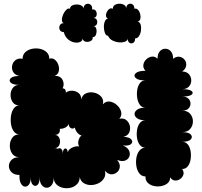

<svg xmlns="http://www.w3.org/2000/svg" viewBox="-20 -987 1088 1036"><path d="M85 -43Q57 -43 42.5 -57.5Q28 -72 28 -91Q28 -110 42.5 -124.5Q57 -139 85 -139Q59 -139 46 -157.5Q33 -176 33 -200.5Q33 -225 46 -243.5Q59 -262 85 -262Q66 -262 54.5 -278Q43 -294 39.5 -317Q36 -340 39.5 -363Q43 -386 54.5 -402Q66 -418 85 -418Q61 -418 49 -435Q37 -452 37 -474Q37 -496 49 -512.5Q61 -529 85 -529Q50 -529 38 -541Q26 -553 38 -565Q50 -577 85 -577Q61 -582 51.5 -598Q42 -614 45.5 -632.5Q49 -651 63.5 -662.5Q78 -674 102 -670Q102 -692 116.5 -705.5Q131 -719 152.5 -723.5Q174 -728 195.5 -723.5Q217 -719 231.5 -705.5Q246 -692 246 -670Q263 -676 276.5 -664.5Q290 -653 295.5 -635Q301 -617 296.5 -600.5Q292 -584 275 -578Q307 -578 318 -555Q329 -532 318 -511Q337 -508 335 -487Q349 -498 369 -497.5Q389 -497 404 -485Q419 -473 418 -450Q424 -475 444.5 -483.5Q465 -492 488 -487Q511 -482 526 -465.5Q541 -449 535 -424Q551 -442 572 -439Q593 -436 610.5 -420.5Q628 -405 633.5 -384.5Q639 -364 624 -346Q647 -351 661.5 -339Q676 -327 680.5 -308Q685 -289 677 -271.5Q669 -254 646 -249Q679 -247 689 -234Q699 -221 687.5 -210Q676 -199 643 -202Q668 -192 676 -175Q684 -158 678 -142.5Q672 -127 655 -120.5Q638 -114 612 -124Q628 -105 626.5 -87Q625 -69 611.5 -57.5Q598 -46 580 -46.5Q562 -47 546 -66Q552 -43 541.5 -25.5Q531 -8 512 1.5Q493 11 472 11.5Q451 12 433.5 2Q416 -8 410 -31Q410 -8 396 6.5Q382 21 361.5 26Q341 31 320 26.5Q299 22 284.5 8Q270 -6 270 -30Q270 -2 258.5 12Q247 26 232 26Q217 26 205.5 12Q194 -2 194 -30Q194 1 182 11Q170 21 158 11Q146 1 146 -30Q146 -4 136.5 8.5Q127 21 114.5 20Q102 19 93 3.5Q84 -12 85 -43ZM765 -35Q745 -35 732.5 -50.5Q720 -66 716 -89.5Q712 -113 716 -136Q720 -159 732.5 -174.5Q745 -190 765 -190Q746 -190 734.5 -205Q723 -220 719.5 -242Q716 -264 719.5 -286Q723 -308 734.5 -323Q746 -338 765 -338Q735 -338 720.5 -348.5Q706 -359 706 -372Q706 -385 720.5 -395.5Q735 -406 765 -406Q746 -406 735 -421Q724 -436 720.5 -458Q717 -480 720.5 -502Q724 -524 735 -538.5Q746 -553 765 -553Q726 -553 712.5 -566Q699 -579 712.5 -592Q726 -605 765 -605Q751 -620 753.5 -637Q756 -654 769 -666.5Q782 -679 799 -681.5Q816 -684 830 -670Q830 -697 842.5 -710.5Q855 -724 872 -724Q889 -724 901.5 -710.5Q914 -697 914 -670Q933 -684 950 -680.5Q967 -677 977 -663.5Q987 -650 984.5 -632.5Q982 -615 963 -601Q987 -601 999.5 -586.5Q1012 -572 1012 -553Q1012 -534 999.5 -520Q987 -506 963 -506Q1001 -506 1013.5 -496Q1026 -486 1013.5 -476Q1001 -466 963 -466Q986 -466 997 -454.5Q1008 -443 1008 -428Q1008 -413 997 -401.5Q986 -390 963 -390Q992 -390 1006.5 -372.5Q1021 -355 1021 -332Q1021 -309 1006.5 -291.5Q992 -274 963 -274Q998 -274 1009.5 -261Q1021 -248 1009.5 -235Q998 -222 963 -222Q982 -222 993.5 -207.5Q1005 -193 1008.5 -171Q1012 -149 1008.5 -127Q1005 -105 993.5 -90Q982 -75 963 -75Q974 -59 969.5 -44.5Q965 -30 952 -21Q939 -12 924 -13Q909 -14 898 -30Q898 -10 884.5 1.5Q871 13 850.5 17Q830 21 810 16.5Q790 12 777 -1Q764 -14 765 -35ZM275 -188Q285 -188 292 -184Q300 -191 309.5 -184Q319 -177 319 -156Q319 -183 331 -185.5Q343 -188 346 -165Q349 -181 369.5 -190.5Q390 -200 407 -197Q399 -211 403.5 -229Q408 -247 420 -256Q407 -259 396.5 -272Q386 -285 384 -299Q375 -290 363.5 -295Q352 -300 350 -319Q347 -306 332 -298.5Q317 -291 302 -292Q306 -281 299 -270Q292 -259 275 -259Q289 -259 296.5 -248.5Q304 -238 304 -223.5Q304 -209 296.5 -198.5Q289 -188 275 -188ZM563 -794Q552 -794 546.5 -808Q541 -822 540.5 -840Q540 -858 546 -872Q552 -886 563 -886Q550 -892 552 -907.5Q554 -923 565 -934.5Q576 -946 589 -940Q589 -954 600 -960.5Q611 -967 625 -967Q639 -967 650 -960.5Q661 -954 661 -940Q661 -958 672 -964Q683 -970 694 -964Q705 -958 705 -940Q716 -943 724.5 -934Q733 -925 736.5 -911Q740 -897 737 -885Q734 -873 723 -870Q735 -868 739 -853.5Q743 -839 740.5 -821.5Q738 -804 729.5 -791.5Q721 -779 709 -780Q709 -762 699 -756Q689 -750 679 -756Q669 -762 669 -780Q669 -768 655.5 -762.5Q642 -757 623 -758.5Q604 -760 587 -768.5Q570 -777 563 -794ZM324 -814Q308 -814 302.5 -826Q297 -838 302.5 -850Q308 -862 324 -862Q314 -866 314 -880Q314 -894 321 -909.5Q328 -925 338 -934.5Q348 -944 358 -940Q358 -951 369 -957Q380 -963 394 -963Q408 -963 419 -957Q430 -951 430 -940Q432 -959 444 -964.5Q456 -970 467.5 -962.5Q479 -955 477 -936Q492 -938 498 -927Q504 -916 501 -904Q498 -892 484 -890Q498 -890 502.5 -879Q507 -868 502.5 -857Q498 -846 484 -846Q497 -845 500 -830Q503 -815 498 -800.5Q493 -786 480 -787Q482 -772 469 -765.5Q456 -759 442 -762Q428 -765 426 -780Q426 -767 413 -761Q400 -755 382 -758Q364 -761 347.5 -774.5Q331 -788 324 -814Z"/></svg>

Font: Rubik Bubbles
Style: Regular
Weight: 400
Designer: Hubert and Fischer, NaN
Foundry: Hubert and Fischer, NaN
Version: Version 2.200